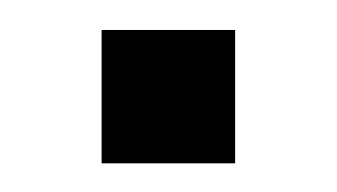

<svg xmlns="http://www.w3.org/2000/svg" viewBox="-20 -533 228 130"><path d="M139.2 -512.7V-422.4H48.8V-512.7Z"/></svg>

Font: Voltera
Style: Regular
Weight: 400
Designer: Bernd Montag
Version: Version 1.301